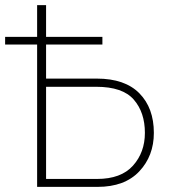

<svg xmlns="http://www.w3.org/2000/svg" viewBox="-24 -730 672 750"><path d="M354 -423Q464 -423 520.5 -365.5Q577 -308 577 -211Q577 -121 520 -60.5Q463 0 357 0H121V-556H-4V-586H121V-710H156V-586H376V-556H156V-423ZM355 -31Q449 -31 495.5 -83Q542 -135 542 -211Q542 -291 498.5 -341Q455 -391 352 -391H156V-31Z"/></svg>

Font: Raleway-v4020 ExtraLight
Style: Regular
Weight: 275
Designer: Matt McInerney, Pablo Impallari, Rodrigo Fuenzalida
Foundry: Matt McInerney, Pablo Impallari, Rodrigo Fuenzalida
Version: Version 4.020;PS 004.020;hotconv 1.0.88;makeotf.lib2.5.64775